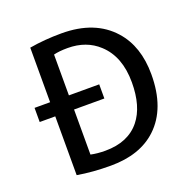

<svg xmlns="http://www.w3.org/2000/svg" viewBox="-118 -763 891 893"><g transform="rotate(-20 327.5 -316.5)"><path d="M118 -292H41V-362H118V-632Q193 -645 277 -645Q442 -645 530 -546Q605 -462 605 -323Q605 -154 511 -66Q428 12 283 12Q193 12 118 -1ZM211 -69Q243 -62 283 -62Q396 -62 454 -134Q507 -200 507 -319Q507 -447 433 -515Q373 -571 280 -571Q239 -571 211 -564V-362H361V-292H211Z"/></g></svg>

Font: TajawalTap Med
Style: Regular
Weight: 500
Designer: Boutros Fonts
Foundry: Created by Boutros International 2017
Version: Version 2.700